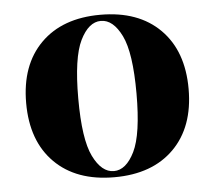

<svg xmlns="http://www.w3.org/2000/svg" viewBox="-44 -562 697 624"><g transform="rotate(-5 305.0 -250.0)"><path d="M40 -250Q40 -374 110.5 -444.5Q181 -515 305 -515Q429 -515 499.5 -444.5Q570 -374 570 -250Q570 -126 499.5 -55.5Q429 15 305 15Q181 15 110.5 -55.5Q40 -126 40 -250ZM400 -250Q400 -383 372.5 -439Q345 -495 305 -495Q265 -495 237.5 -439Q210 -383 210 -250Q210 -117 237.5 -61Q265 -5 305 -5Q345 -5 372.5 -61Q400 -117 400 -250Z"/></g></svg>

Font: Yeseva One
Style: Regular
Weight: 400
Designer: Jovanny Lemonad
Foundry: Jovanny Lemonad
Version: Version 2.000